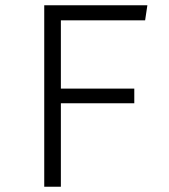

<svg xmlns="http://www.w3.org/2000/svg" viewBox="-20 -707 640 727"><path d="M210.5 -630V-371.5H488.5V-316H210.5V0H147.5V-687H538L529.5 -630Z"/></svg>

Font: Fira Code Light Light
Style: Regular
Weight: 300
Monospace: yes
Version: Version 5.002